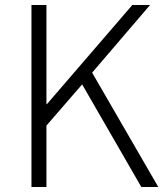

<svg xmlns="http://www.w3.org/2000/svg" viewBox="-20 -749 663 769"><path d="M106 -729H166V-332H168L510 -729H581L349 -458L614 0H546L309 -411L166 -246V0H106Z"/></svg>

Font: Merged Yaku Han JP Light
Style: Regular
Weight: 300
Designer: Ryoko NISHIZUKA 西塚涼子 (kana, bopomofo & ideographs); Paul D. Hunt (Latin, Greek & Cyrillic); Sandoll Communications 산돌커뮤니
Foundry: Adobe
Version: Version 2.004